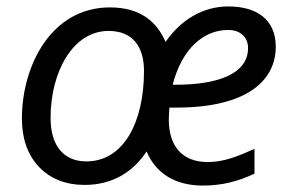

<svg xmlns="http://www.w3.org/2000/svg" viewBox="-20 -566 906 596"><path d="M243 8C330 8 394 -33 435 -96C464 -27 525 10 609 10C668 10 717 -2 770 -27V-104C717 -80 674 -63 625 -63C544 -63 504 -114 504 -195C504 -206 505 -220 506 -232H527C747 -232 836 -316 836 -421C836 -506 776 -546 689 -546C610 -546 542 -505 494 -436C467 -497 418 -543 321 -543C139 -543 48 -362 48 -198C48 -135 66 -85 101 -48C136 -11 184 8 243 8ZM516 -303C545 -416 613 -473 688 -473C729 -473 750 -448 750 -417C750 -332 646 -303 526 -303ZM248 -65C179 -65 137 -112 137 -200C137 -344 207 -470 317 -470C392 -470 427 -421 427 -346C427 -187 364 -65 248 -65Z"/></svg>

Font: BC Sans
Style: Italic
Weight: 400
Italic angle: -12°
Designer: Monotype Design Team
Designer: Province of B.C.
Foundry: Monotype Imaging Inc.
Version: Version 2.000;GOOG;noto-source:20170915:90ef993387c0